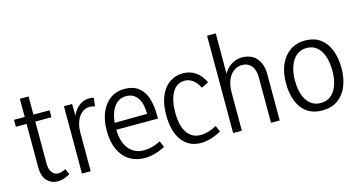

<svg xmlns="http://www.w3.org/2000/svg" viewBox="-86 -1193 2936 1572"><g transform="rotate(-15 1382.5 -407.0)"><path d="M243.6 10.5Q185.9 10.5 150.5 -28.8Q115.1 -68.1 115.1 -145.4V-723H189V-158.8Q189 -105.6 209.3 -78.6Q229.6 -51.6 263.5 -51.6Q278 -51.6 293.1 -56.4Q308.2 -61.2 325.7 -70.2L347 -22.2Q318.8 -5.6 293.1 2.5Q267.5 10.5 243.6 10.5ZM24.4 -510V-569H326.1V-510Z M448 0V-570.7H517.2L520.4 -416H501.2Q517.9 -492 561.6 -535.8Q605.2 -579.5 665.4 -579.5Q674.6 -579.5 683.6 -578.4Q692.6 -577.4 701.8 -574.2L693.7 -503.7Q670.7 -511.4 650.5 -511.4Q612.3 -511.4 583.1 -487.5Q553.9 -463.6 537.9 -421.9Q521.9 -380.3 521.9 -325.7V0Z M978.7 10.5Q906.2 10.5 851 -23.9Q795.9 -58.3 765.2 -124.8Q734.5 -191.3 734.5 -286.7Q734.5 -375.9 762.8 -441.6Q791.1 -507.3 842.1 -543.4Q893 -579.5 959.6 -579.5Q1034.2 -579.5 1079.6 -544.9Q1125 -510.2 1145.1 -447.4Q1165.2 -384.6 1165.2 -301.6V-273.7H776.5L777 -331.7L1089.6 -334Q1089.6 -369 1083.3 -402Q1076.9 -434.9 1061.6 -461.4Q1046.3 -488 1021.4 -503.4Q996.6 -518.8 959.3 -518.8Q890.1 -518.8 851.1 -455.5Q812.1 -392.2 812.1 -283.8Q812.1 -171.2 860.4 -111.8Q908.7 -52.3 988.1 -52.3Q1023.7 -52.3 1058.2 -61.5Q1092.8 -70.7 1130.6 -89.8L1153.5 -37.2Q1108.8 -13.3 1064.6 -1.4Q1020.4 10.5 978.7 10.5Z M1454.2 10.5Q1354.3 10.5 1296 -66.7Q1237.7 -143.9 1237.7 -285.8Q1237.7 -377 1265.2 -442.7Q1292.8 -508.5 1342.6 -543.9Q1392.5 -579.2 1458.3 -579.2Q1516.4 -579.2 1563.1 -547.8Q1609.7 -516.4 1638.8 -454.4L1578 -424.9Q1558.6 -467.2 1526.5 -492Q1494.5 -516.8 1456.7 -516.8Q1387.7 -516.8 1351.3 -453.9Q1314.8 -390.9 1314.8 -283.8Q1314.8 -170.1 1356.2 -111.6Q1397.6 -53 1470.3 -53Q1499.1 -53 1533 -62.4Q1566.8 -71.7 1605.8 -93.2L1628.8 -40.4Q1580.6 -13.7 1536.7 -1.6Q1492.8 10.5 1454.2 10.5Z M2050.5 -0.7V-382.4Q2050.5 -449.8 2021.3 -484.6Q1992 -519.4 1942.8 -519.4Q1906.7 -519.4 1874.7 -497.8Q1842.7 -476.2 1822.9 -432.5Q1803.2 -388.8 1803.2 -323V0H1729.3V-825H1803.2L1802.4 -415.4H1775.8Q1798.1 -498.2 1848.2 -538.9Q1898.2 -579.5 1958.8 -579.5Q2010.1 -579.5 2046.9 -557.7Q2083.6 -536 2104 -493.5Q2124.3 -451 2124.3 -388.5V-0.7Z M2646.4 -282.7Q2646.4 -352.6 2628.4 -405.5Q2610.4 -458.4 2575.6 -487.9Q2540.8 -517.4 2489.8 -517.4Q2439 -517.4 2403 -487.5Q2367 -457.7 2348.1 -404.9Q2329.2 -352.2 2329.2 -283.6Q2329.2 -214.6 2347.2 -162.3Q2365.3 -109.9 2400.9 -80.7Q2436.6 -51.6 2487.3 -51.6Q2539 -51.6 2574.7 -81Q2610.4 -110.3 2628.4 -162.7Q2646.4 -215.1 2646.4 -282.7ZM2724 -283.6Q2724 -197.2 2696.2 -130.6Q2668.5 -64.1 2615.2 -26.8Q2562 10.5 2485.2 10.5Q2406.5 10.5 2354.7 -27Q2302.9 -64.5 2277.6 -130.8Q2252.4 -197 2252.4 -282.7Q2252.4 -369.2 2280.8 -436.3Q2309.3 -503.4 2363.3 -541.4Q2417.2 -579.5 2492.3 -579.5Q2570.6 -579.5 2621.7 -541.4Q2672.8 -503.4 2698.4 -436.9Q2724 -370.5 2724 -283.6Z"/></g></svg>

Font: Yaldevi ExtraLight
Style: Regular
Weight: 200
Designer: Sol Matas, Rajitha Manaperi, Kosala Senevirathne
Foundry: Mooniak
Version: Version 1.100